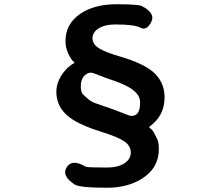

<svg xmlns="http://www.w3.org/2000/svg" viewBox="-20 -804 1040 903"><path d="M483 79Q353 79 330 63Q268 22 294 -18Q319 -58 383 -20Q389 -16 482 -16Q534 -16 564.5 -35.5Q595 -55 595 -86.5Q595 -118 565.5 -138.5Q536 -159 463 -182Q356 -215 307 -252Q245 -299 245 -372Q245 -410 266 -445Q290 -485 328 -507Q332 -509 328 -512Q313 -525 300.5 -553Q288 -581 288 -610Q288 -690 354.5 -737Q421 -784 527 -784Q629 -784 646 -776Q713 -742 691 -700Q669 -658 641 -673.5Q613 -689 523 -689Q473 -689 444 -670.5Q415 -652 415 -623.5Q415 -595 449 -575Q477 -558 545 -538Q648 -508 696 -469Q754 -422 754 -346Q754 -260 684 -209Q680 -206 684 -203Q699 -191 705 -178.5Q711 -166 719 -151Q727 -136 727 -102Q727 -14 648 36Q580 79 483 79ZM587 -261Q604 -255 620 -265Q639 -277 639 -323Q639 -362 589 -392Q560 -409 520 -423Q484 -435 448 -449L419 -460Q402 -466 387 -456Q360 -439 360 -398Q360 -369 371.5 -359Q383 -349 396 -337Q409 -325 433 -317Q470 -305 506 -292Z"/></svg>

Font: Resource Han Rounded JP
Style: Bold
Weight: 700
Designer: Cyano Hao (round all glyphs); Ryoko NISHIZUKA 西塚涼子 (kana, bopomofo & ideographs); Paul D. Hunt (Latin, Greek & Cyrillic)
Foundry: Cyano Hao
Version: 0.990